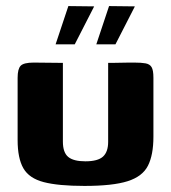

<svg xmlns="http://www.w3.org/2000/svg" viewBox="-20 -606 563 632"><path d="M187 -399V-140Q187 -104 204.5 -89.5Q222 -75 261 -75Q302 -75 319 -90.5Q336 -106 336 -139V-399Q337 -399 349 -399Q361 -399 376.5 -399.5Q392 -400 405.5 -400Q419 -400 422 -400Q445 -400 459 -397.5Q473 -395 479 -385Q485 -375 485 -350V-156Q485 -96 467 -60.5Q449 -25 400 -9.5Q351 6 258 6Q172 6 124 -6.5Q76 -19 57 -52Q38 -85 38 -145V-350Q38 -379 48 -389.5Q58 -400 91 -400Q115 -400 139 -399.5Q163 -399 187 -399ZM297 -460 339 -586 424 -585 360 -460ZM163 -460 205 -586 290 -585 226 -460Z"/></svg>

Font: Genos
Style: Bold
Weight: 700
Designer: Robert E. Leuschke
Foundry: Robert E. Leuschke
Version: Version 1.010